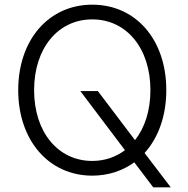

<svg xmlns="http://www.w3.org/2000/svg" viewBox="-20 -736 803 822"><path d="M636 66H711L599 -81C658 -146 692 -240 692 -350C692 -566 562 -716 375 -716C189 -716 58 -566 58 -350C58 -135 189 16 375 16C444 16 505 -5 555 -41ZM375 -47C228 -47 126 -171 126 -350C126 -529 228 -653 375 -653C522 -653 624 -529 624 -350C624 -263 600 -189 558 -136L399 -346H324L515 -93C476 -64 429 -47 375 -47Z"/></svg>

Font: Uncut Sans Book
Style: Regular
Weight: 350
Designer: Kasper Nordkvist
Foundry: UNCUT.wtf
Version: Version 1.304;Glyphs 3.2 (3246)